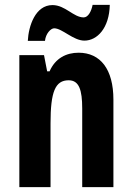

<svg xmlns="http://www.w3.org/2000/svg" viewBox="-20 -774 548 794"><path d="M95 -605H166C169 -635 190 -657 204 -657C237 -657 283 -606 329 -606C382 -606 432 -658 434 -754H363C358 -728 345 -702 326 -702C284 -702 250 -753 197 -753C126 -753 98 -666 95 -605ZM305 -556C255 -556 209 -534 185 -479H175L162 -546H60V0H189V-264C189 -394 208 -442 264 -442C307 -442 320 -402 320 -325V0H449V-362C449 -488 395 -556 305 -556Z"/></svg>

Font: Noto Sans Tamil ExtraCondensed
Style: Bold
Weight: 700
Width: 2
Designer: Jelle Bosma - Monotype Design Team
Foundry: Monotype Imaging Inc.
Version: Version 2.004